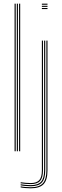

<svg xmlns="http://www.w3.org/2000/svg" viewBox="-20 -820 337 1041"><path d="M83.5 0V-800H89.5V0ZM59 0V-800H65.2V0ZM71.2 0V-800H77.2V0ZM207 -794.2V-800H237.5V-794.2ZM207 -771V-776.8H237.5V-771ZM207 -782.8V-788.5H237.5V-782.8ZM146.5 201Q133.8 201 116.9 199.6Q100 198.2 92 196V190.2Q101 192.5 117.5 193.9Q134 195.2 146.5 195.2Q192 195.2 211.8 174Q231.5 152.8 231.5 104V-600H237.5V104Q237.5 156 216.4 178.5Q195.2 201 146.5 201ZM146.5 189.8Q134.5 189.8 118.1 188.4Q101.8 187 92 184.8V179.2Q101.8 181 117.8 182.4Q133.8 183.8 146.5 183.8Q185.5 183.8 202.4 165.2Q219.2 146.8 219.2 104V-600H225.2V104Q225.2 149.8 207 169.8Q188.8 189.8 146.5 189.8ZM146.5 178.2Q134.5 178.2 118.1 176.9Q101.8 175.5 92 173.8V168Q102 169.8 118.1 171.1Q134.2 172.5 146.5 172.5Q179 172.5 193 156.5Q207 140.5 207 104V-600H213V104Q213 143.5 197.6 160.9Q182.2 178.2 146.5 178.2Z"/></svg>

Font: Big Shoulders Inline Display ExtraLight
Style: Regular
Weight: 250
Version: Version 2.002